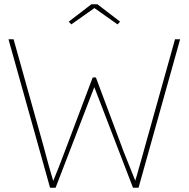

<svg xmlns="http://www.w3.org/2000/svg" viewBox="-20 -885 889 905"><path d="M216 0 20 -700H44L186 -193Q194 -163 199.5 -142.5Q205 -122 210 -104Q215 -86 221 -65.5Q227 -45 236 -15H224Q244 -64 257 -97Q270 -130 279 -154.5Q288 -179 297 -202L417 -520H432L551 -202Q555 -190 561.5 -173.5Q568 -157 582.5 -121Q597 -85 625 -15H612Q622 -47 627 -65Q632 -83 635 -93.5Q638 -104 641 -114.5Q644 -125 649 -142.5Q654 -160 663 -193L805 -700H829L633 0H607L415 -499H434L242 0ZM411 -865H439L546 -783L534 -770L425 -847L316 -770L304 -783Z"/></svg>

Font: Mach Thin
Style: Regular
Weight: 250
Version: Version 1.002